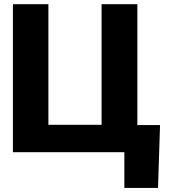

<svg xmlns="http://www.w3.org/2000/svg" viewBox="-20 -731 811 922"><path d="M42 -710.9H212.4V-131.8H467.8V-710.9H639.6V-130.4H748.5L738.8 171.4H577.1V0H42Z"/></svg>

Font: Sadagaat-English
Style: Regular
Weight: 900
Designer: Ahmed alsheikh
Foundry: Ahmed alsheikh Design
Version: Version 2.137;January 17, 2018;FontCreator 11.0.0.2408 64-bi